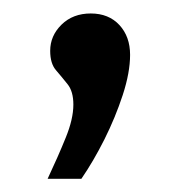

<svg xmlns="http://www.w3.org/2000/svg" viewBox="-20 -118 263 285"><path d="M50.7 147.4Q66.2 114.4 77.5 86.5Q88.9 58.7 88.9 37.2Q88.9 17.7 80.3 7Q71.7 -3.8 63.1 -13.8Q54.5 -23.7 54.5 -42.6Q54.5 -64.9 71.4 -81.5Q88.3 -98 114.7 -98Q141.4 -98 157.3 -80.8Q173.1 -63.6 173.1 -36.6Q173.1 -10.4 162.2 23Q151.3 56.3 135 88.9Q118.6 121.5 100.8 147.4Z"/></svg>

Font: Alumni Sans SC Thin
Style: Regular
Weight: 100
Designer: Robert E. Leuschke
Foundry: Robert E. Leuschke
Version: Version 1.018